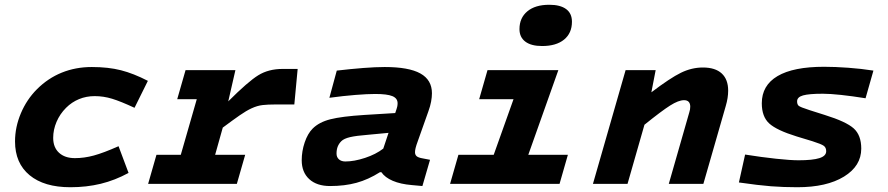

<svg xmlns="http://www.w3.org/2000/svg" viewBox="-20 -771 3724 805"><path d="M377 -368Q342 -368 311.5 -355.5Q281 -343 257 -319Q231 -293 217 -260Q203 -227 203 -193Q203 -153 227.5 -130.5Q252 -108 294 -108Q333 -108 373.5 -119Q414 -130 477 -158L519 -46Q462 -15 402.5 -0.5Q343 14 275 14Q165 14 104 -36.5Q43 -87 43 -178Q43 -238 67.5 -296Q92 -354 135 -397Q181 -443 239 -466.5Q297 -490 365 -490Q434 -490 487 -476.5Q540 -463 600 -432L544 -319Q486 -346 450 -357Q414 -368 377 -368Z M601 0 636 -122H738L805 -355H723L758 -477H967L937 -346Q1020 -429 1063 -455.5Q1106 -482 1165 -482H1228L1214 -333H1134Q1103 -333 1081 -330.5Q1059 -328 1035 -317Q1013 -307 985 -287.5Q957 -268 914 -236L882 -122H1008L973 0Z M1776 -304 1732 -180Q1725 -161 1722.5 -150.5Q1720 -140 1720 -133Q1720 -122 1727 -116Q1734 -110 1752 -107L1783 -101L1751 9L1707 5Q1659 1 1626.5 -13Q1594 -27 1579 -49H1573Q1524 -18 1474.5 -4.5Q1425 9 1364 9Q1308 9 1276.5 -20Q1245 -49 1245 -99Q1245 -137 1257.5 -174Q1270 -211 1291 -232Q1318 -259 1365.5 -271Q1413 -283 1507 -289L1637 -297Q1644 -317 1645.5 -324Q1647 -331 1647 -338Q1647 -359 1625 -368Q1603 -377 1553 -377Q1521 -377 1470.5 -373Q1420 -369 1361 -361L1392 -475Q1452 -482 1503.5 -486Q1555 -490 1593 -490Q1694 -490 1742.5 -463Q1791 -436 1791 -380Q1791 -364 1787.5 -345Q1784 -326 1776 -304ZM1391 -127Q1391 -112 1401 -103Q1411 -94 1428 -94Q1465 -94 1510.5 -109Q1556 -124 1587 -148L1609 -214L1524 -206Q1473 -202 1447.5 -196Q1422 -190 1411 -179Q1401 -169 1396 -156.5Q1391 -144 1391 -127Z M2378 -680Q2378 -632 2345 -605Q2312 -578 2253 -578Q2207 -578 2182.5 -596.5Q2158 -615 2158 -649Q2158 -696 2191 -723.5Q2224 -751 2283 -751Q2329 -751 2353.5 -733Q2378 -715 2378 -680ZM1867 0 1902 -122H2050L2133 -355H1989L2024 -477H2321L2195 -122H2361L2326 0Z M2603 -477H2729L2711 -384Q2790 -444 2835 -466Q2880 -488 2927 -488Q2979 -488 3006 -463Q3033 -438 3033 -391Q3033 -376 3030.5 -360Q3028 -344 3023 -327L2929 0H2784L2870 -300Q2872 -306 2873 -312Q2874 -318 2874 -324Q2874 -337 2867.5 -344Q2861 -351 2848 -351Q2825 -351 2789.5 -328.5Q2754 -306 2682 -248L2611 0H2466Z M3591 -148Q3591 -75 3518.5 -30.5Q3446 14 3323 14Q3265 14 3213 10Q3161 6 3078 -6L3104 -123Q3173 -112 3233.5 -105.5Q3294 -99 3328 -99Q3387 -99 3415.5 -108Q3444 -117 3444 -137Q3444 -152 3434 -159.5Q3424 -167 3386 -179L3320 -199Q3236 -225 3205 -253.5Q3174 -282 3174 -338Q3174 -413 3240 -452Q3306 -491 3435 -491Q3481 -491 3536 -487Q3591 -483 3642 -475L3609 -359Q3553 -368 3506.5 -373Q3460 -378 3430 -378Q3372 -378 3347 -371Q3322 -364 3322 -346Q3322 -334 3328 -328Q3334 -322 3375 -309L3438 -289Q3528 -261 3559.5 -232.5Q3591 -204 3591 -148Z"/></svg>

Font: Intel One Mono
Style: Bold Italic
Weight: 700
Italic angle: -16°
Monospace: yes
Designer: Fred Shallcrass
Foundry: Frere-Jones Type LLC
Version: Version 1.400;hotconv 1.1.0;makeotfexe 2.6.0;FJTRelease1.4